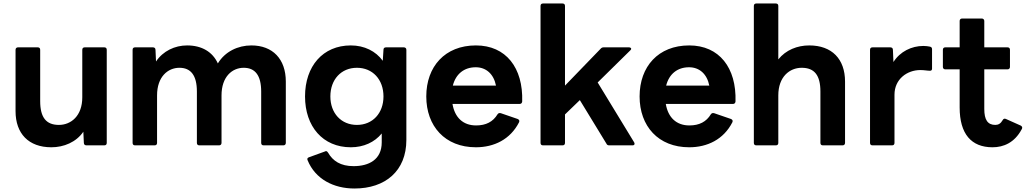

<svg xmlns="http://www.w3.org/2000/svg" viewBox="-20 -795 5873 1099"><path d="M274 48C345 48 416 19 457 -41L460 23C460 33 467 37 475 37H577C586 37 591 32 591 23V-510C591 -519 586 -524 577 -524H465C456 -524 451 -519 451 -510V-238C451 -131 386 -80 317 -80C244 -80 210 -123 210 -216V-510C210 -519 205 -524 196 -524H83C75 -524 69 -519 69 -510V-159C69 -30 144 48 274 48Z M753 37H865C874 37 879 32 879 23V-249C879 -356 941 -407 1007 -407C1072 -407 1107 -364 1107 -271V23C1107 32 1112 37 1121 37H1234C1242 37 1248 32 1248 23V-249C1248 -356 1309 -407 1375 -407C1440 -407 1475 -364 1475 -271V23C1475 32 1480 37 1489 37H1602C1610 37 1616 32 1616 23V-328C1616 -457 1541 -535 1419 -535C1342 -535 1268 -500 1227 -432C1197 -498 1135 -535 1051 -535C981 -535 913 -503 873 -443L870 -510C870 -520 863 -524 855 -524H753C744 -524 739 -519 739 -510V23C739 32 744 37 753 37Z M2009 284C2185 284 2306 184 2306 6V-510C2306 -519 2300 -524 2291 -524H2190C2181 -524 2175 -520 2175 -510L2171 -447C2131 -502 2066 -535 1988 -535C1828 -535 1726 -416 1726 -243C1726 -71 1828 48 1988 48C2062 48 2124 19 2165 -31V20C2165 119 2091 156 2004 156C1929 156 1885 126 1858 79C1855 74 1851 70 1846 70C1844 70 1842 71 1840 72L1749 105C1743 107 1739 111 1739 116C1739 118 1740 120 1741 123C1785 230 1889 284 2009 284ZM1871 -243C1871 -340 1933 -407 2023 -407C2113 -407 2175 -340 2175 -243C2175 -147 2113 -80 2023 -80C1933 -80 1871 -147 1871 -243Z M2704 48C2808 48 2901 3 2951 -95C2955 -104 2952 -110 2943 -114L2847 -147C2839 -149 2833 -148 2828 -141C2802 -98 2762 -77 2705 -77C2630 -77 2583 -123 2570 -200H2954C2963 -200 2968 -205 2969 -214C2975 -407 2876 -535 2704 -535C2527 -535 2420 -414 2420 -243C2420 -73 2527 48 2704 48ZM2819 -305H2572C2589 -372 2637 -410 2703 -410C2763 -410 2806 -371 2819 -305Z M3088 37H3200C3209 37 3214 32 3214 23V-140L3299 -222L3451 27C3454 34 3459 37 3467 37H3601C3609 37 3612 33 3612 28C3612 26 3612 23 3610 20L3401 -323L3588 -507C3591 -510 3593 -513 3593 -515C3593 -520 3588 -524 3580 -524H3435C3429 -524 3423 -522 3418 -516L3214 -305V-761C3214 -770 3209 -775 3200 -775H3088C3079 -775 3074 -770 3074 -761V23C3074 32 3079 37 3088 37Z M3925 48C4029 48 4122 3 4172 -95C4176 -104 4173 -110 4164 -114L4068 -147C4060 -149 4054 -148 4049 -141C4023 -98 3983 -77 3926 -77C3851 -77 3804 -123 3791 -200H4175C4184 -200 4189 -205 4190 -214C4196 -407 4097 -535 3925 -535C3748 -535 3641 -414 3641 -243C3641 -73 3748 48 3925 48ZM4040 -305H3793C3810 -372 3858 -410 3924 -410C3984 -410 4027 -371 4040 -305Z M4309 37H4421C4430 37 4435 32 4435 23V-249C4435 -356 4500 -407 4569 -407C4642 -407 4676 -364 4676 -271V23C4676 32 4681 37 4690 37H4803C4811 37 4817 32 4817 23V-328C4817 -457 4742 -535 4612 -535C4544 -535 4478 -509 4435 -455V-761C4435 -770 4430 -775 4421 -775H4309C4300 -775 4295 -770 4295 -761V23C4295 32 4300 37 4309 37Z M4974 37H5086C5095 37 5100 32 5100 23V-253C5100 -342 5172 -394 5248 -394C5271 -394 5288 -390 5303 -390C5310 -390 5315 -393 5315 -402V-513C5315 -521 5312 -526 5303 -528C5292 -530 5281 -532 5265 -532C5198 -532 5132 -500 5094 -440L5091 -510C5091 -520 5084 -524 5076 -524H4974C4965 -524 4960 -519 4960 -510V23C4960 32 4965 37 4974 37Z M5661 48C5725 48 5787 21 5827 -53C5830 -57 5831 -61 5831 -64C5831 -69 5828 -73 5823 -76L5738 -114C5730 -118 5723 -115 5719 -107C5708 -88 5695 -80 5677 -80C5633 -80 5614 -110 5614 -171V-398H5747C5756 -398 5761 -404 5761 -412V-510C5761 -519 5756 -524 5747 -524H5614V-675C5614 -683 5608 -689 5600 -689H5487C5478 -689 5473 -683 5473 -675V-524H5391C5382 -524 5377 -519 5377 -510V-412C5377 -404 5382 -398 5391 -398H5473V-180C5473 -28 5540 48 5661 48Z"/></svg>

Font: LINE Seed JP App_OTF Bold
Style: Regular
Weight: 700
Designer: LINE & Fontrix & Fontworks
Version: Version 1.009